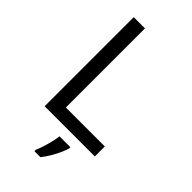

<svg xmlns="http://www.w3.org/2000/svg" viewBox="-282 -791 1088 1088"><g transform="rotate(45 262.0 -246.5)"><path d="M97 0V-714H187V-80H499V0ZM364 70Q360 88 347.5 115.5Q335 143 318.5 171Q302 199 284 221H236V209Q244 192 252.5 165.5Q261 139 268 110.5Q275 82 277 61H364Z"/></g></svg>

Font: Noto Sans Tifinagh SIL
Style: Regular
Weight: 400
Designer: JamraPatel
Foundry: JamraPatel LLC
Version: Version 2.006; ttfautohint (v1.8.4.7-5d5b)